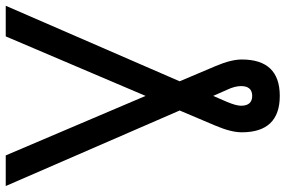

<svg xmlns="http://www.w3.org/2000/svg" viewBox="-184 -588 966 649"><g transform="rotate(-90 298.5 -264.0)"><path d="M499.5 -727.1 298.3 -254.4 97.2 -727.1H-6.3L249 -139.2L197.3 -17.1C182.6 17.6 175.3 46.9 175.3 70.8C175.3 156.2 216.3 199.2 298.3 199.2C380.4 199.2 421.4 156.2 421.4 70.8C421.4 46.9 414.1 17.6 399.4 -17.1L347.7 -139.2L603 -727.1ZM331.5 68.4C331.5 93.3 320.3 106 298.3 106C276.4 106 265.1 93.3 265.1 68.4C265.1 57.1 269.5 41.5 277.8 21.5L298.3 -25.9L319.3 21.5C327.6 39.1 331.5 54.7 331.5 68.4Z"/></g></svg>

Font: SG Kara
Style: Regular
Weight: 400
Designer: Damoon Khanjanzadeh
Version: Version 1.000